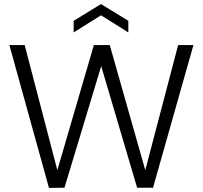

<svg xmlns="http://www.w3.org/2000/svg" viewBox="-20 -920 995 941"><path d="M26 -699H101L261 -86L440 -699H518L692 -86L853 -699H928L730 0H652L476 -596L296 0L220 1ZM609 -761 475 -845 341 -761V-818L475 -900L609 -818Z"/></svg>

Font: SVN-Poppins Light
Style: Regular
Weight: 300
Designer: Ninad Kale (Devanagari), Jonny Pinhorn (Latin)
Foundry: Indian Type Foundry
Version: Version 3.002 2017; ttfautohint (v1.8.3)